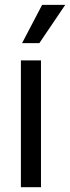

<svg xmlns="http://www.w3.org/2000/svg" viewBox="-20 -783 293 803"><path d="M67.4 -530.3H151.4V0H67.4ZM156.2 -762.7H252.9L144.5 -602.5H72.3Z"/></svg>

Font: WEMIX Pretendard Variable
Style: Regular
Weight: 400
Designer: Base glyphs from Inter by Rasmus Andersson; Hangeul glyphs from Noto Sans CJK(Source Han Sans) by Jang Soo-young and Kan
Foundry: Kil Hyung-jin
Version: Version 1.000;Glyphs 3.2 (3208)